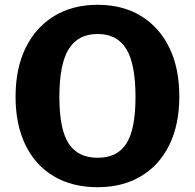

<svg xmlns="http://www.w3.org/2000/svg" viewBox="-20 -772 814 802"><path d="M388 10Q282 10 205 -35.5Q128 -81 86.5 -166Q45 -251 45 -368Q45 -487 87.5 -573Q130 -659 207 -705.5Q284 -752 388 -752Q492 -752 568.5 -705.5Q645 -659 687 -573.5Q729 -488 729 -369Q729 -252 687.5 -167Q646 -82 569 -36Q492 10 388 10ZM388 -113Q470 -113 508 -172.5Q546 -232 546 -367Q546 -505 507.5 -567.5Q469 -630 388 -630Q306 -630 267 -567Q228 -504 228 -367Q228 -233 266.5 -173Q305 -113 388 -113Z"/></svg>

Font: Libre Franklin
Style: Bold
Weight: 700
Designer: Pablo Impallari, Rodrigo Fuenzalida, Nhung Nguyen
Foundry: Impallari Type
Version: Version 3.000